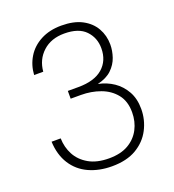

<svg xmlns="http://www.w3.org/2000/svg" viewBox="-132 -814 840 929"><g transform="rotate(-20 288.0 -350.0)"><path d="M287 12Q221 12 168.5 -12Q116 -36 85.5 -84Q55 -132 52 -200H99Q100 -154 120.5 -115.5Q141 -77 182.5 -53Q224 -29 287 -29Q347 -29 386.5 -52Q426 -75 446.5 -114Q467 -153 467 -201Q467 -258 438 -294Q409 -330 362.5 -347Q316 -364 263 -364H210V-404H264Q347 -404 390 -441.5Q433 -479 433 -543Q433 -597 397.5 -634Q362 -671 288 -671Q220 -671 177.5 -632Q135 -593 130 -532H83Q86 -582 111 -623Q136 -664 181.5 -688Q227 -712 288 -712Q352 -712 394.5 -689.5Q437 -667 458.5 -629Q480 -591 480 -545Q480 -513 469 -480.5Q458 -448 431.5 -422.5Q405 -397 358 -386Q402 -377 436.5 -353.5Q471 -330 492.5 -292Q514 -254 514 -201Q514 -145 488.5 -96Q463 -47 413 -17.5Q363 12 287 12Z"/></g></svg>

Font: DM Sans 17pt ExtraLight
Style: Regular
Weight: 250
Version: Version 4.004;gftools[0.9.30]